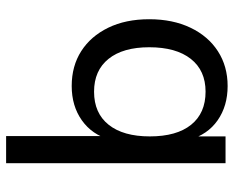

<svg xmlns="http://www.w3.org/2000/svg" viewBox="-90 -686 783 644"><g transform="rotate(-90 302.0 -364.5)"><path d="M76 0V-736H167V-376L155 -388Q172 -448 220 -482Q268 -516 335 -516Q402 -516 452 -484Q502 -452 530.5 -393.5Q559 -335 559 -256Q559 -177 530.5 -117.5Q502 -58 451.5 -25.5Q401 7 335 7Q268 7 220 -26.5Q172 -60 155 -121L166 -133V0ZM316 -67Q387 -67 426 -116.5Q465 -166 465 -256Q465 -344 426 -392.5Q387 -441 316 -441Q244 -441 205 -392Q166 -343 166 -254Q166 -164 205 -115.5Q244 -67 316 -67Z"/></g></svg>

Font: Muli Medium
Style: Regular
Weight: 500
Designer: Vernon Adams
Foundry: Vernon Adams
Version: Version 2.100; ttfautohint (v1.8.1.43-b0c9)